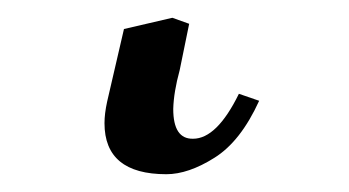

<svg xmlns="http://www.w3.org/2000/svg" viewBox="-20 59 395 217"><path d="M120.1 91.8 174.8 79.1 193.8 85.9 183.1 138.2Q176.3 163.1 175.8 182.1Q175.8 216.3 198.2 215.8Q225.1 215.8 250 165L272.9 172.9Q252 218.8 222.4 237.3Q192.9 255.9 168 255.9Q98.1 255.9 98.1 198.2Q98.1 187.5 101.1 173.8Z"/></svg>

Font: Linux Libertine
Style: Semibold Italic
Weight: 600
Italic angle: -11.5°
Designer: Philipp H. Poll
Foundry: Philipp H. Poll
Version: Version 5.1.2 ; ttfautohint (v0.9)